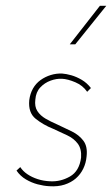

<svg xmlns="http://www.w3.org/2000/svg" viewBox="-20 -636 387 663"><path d="M150 7Q131 6 110 0.5Q89 -5 69.5 -16.5Q50 -28 37 -47L50 -59Q59 -45 74.5 -34.5Q90 -24 110 -17.5Q130 -11 153 -10Q189 -8 221.5 -26.5Q254 -45 260 -92Q262 -122 248.5 -140Q235 -158 211.5 -169Q188 -180 164 -191Q129 -205 103 -226Q77 -247 81 -290Q84 -313 94 -330.5Q104 -348 120 -359.5Q136 -371 155.5 -377Q175 -383 195 -382Q209 -381 226.5 -376Q244 -371 262 -360.5Q280 -350 294 -332L281 -319Q266 -341 240 -352Q214 -363 194 -364Q175 -365 154.5 -357.5Q134 -350 119 -334Q104 -318 102 -292Q99 -268 109 -252.5Q119 -237 137 -226.5Q155 -216 176 -207Q202 -195 227.5 -182.5Q253 -170 268 -150Q283 -130 279 -96Q277 -73 267.5 -53.5Q258 -34 242 -20Q226 -6 203 1.5Q180 9 150 7ZM347 -616 240 -483H221L325 -616Z"/></svg>

Font: Josefin Sans Thin Thin
Style: Italic
Weight: 250
Italic angle: -7°
Version: Version 2.000